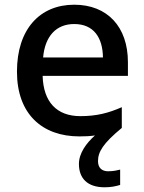

<svg xmlns="http://www.w3.org/2000/svg" viewBox="-20 -569 612 815"><path d="M396 115C396 76 417 40 497 -26V-114C440 -89 390 -76 321 -76C221 -76 164 -136 161 -247H523V-305C523 -455 436 -549 295 -549C150 -549 52 -446 52 -265C52 -84 160 10 317 10C341 10 363 9 383 6C347 38 315 81 315 127C315 188 351 226 424 226C451 226 470 222 490 216V151C478 154 461 158 439 158C413 158 396 144 396 115ZM295 -467C378 -467 416 -409 417 -325H163C171 -416 219 -467 295 -467Z"/></svg>

Font: Noto Sans Bassa Vah Medium
Style: Regular
Weight: 500
Designer: Monotype Design Team
Foundry: Monotype Imaging Inc.
Version: Version 2.002